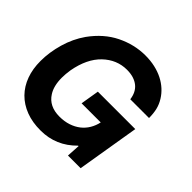

<svg xmlns="http://www.w3.org/2000/svg" viewBox="-180 -927 1127 1127"><g transform="rotate(45 383.5 -363.5)"><path d="M296.9 9.9Q228.7 10.3 174.9 -10.3Q121.1 -30.9 83.8 -68.9Q46.5 -106.9 27 -160.3Q7.5 -213.8 7.8 -279.1Q7.8 -351.2 29.8 -427.6Q51.5 -503.2 94.8 -565Q158.4 -653.1 243.6 -695Q329.9 -737.2 420.5 -737.2Q463.8 -737.2 500.9 -728.7Q538 -720.2 568.4 -704.7Q598.7 -689.3 622.3 -667.8Q646 -646.3 662.3 -620Q680.4 -591.3 687.7 -560.5Q695 -529.8 695 -492.2H539.4Q536.2 -517.4 526.3 -537.6Q516.3 -557.9 499.3 -571.9Q482.2 -585.9 458.3 -593.6Q434.3 -601.2 403.4 -601.2Q320 -601.2 255.7 -540.1Q192.1 -479 171.2 -364.3Q168.3 -346.2 166.9 -329.5Q165.5 -312.9 165.5 -297.6Q165.5 -229.8 192.5 -187.9Q231.2 -126.1 317.1 -126.1Q357.6 -126.1 390.8 -137.1Q424 -148.1 448.9 -167.6Q473.7 -187.1 489.9 -214.3Q506 -241.5 512.8 -273.4H354L373.2 -389.2H683.9L619.3 0H514.2L519.2 -83.1H515.3Q424.4 9.9 296.9 9.9Z"/></g></svg>

Font: Linik Sans
Style: Bold Italic
Weight: 700
Italic angle: 9°
Designer: Fonts by Rasmus Andersson / Changes by Cristiano Sobral with parts from Marc Monis
Foundry: rsms
Version: Version 3.020; ttfautohint (v1.6)